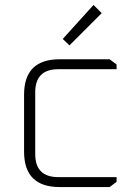

<svg xmlns="http://www.w3.org/2000/svg" viewBox="-20 -754 536 774"><path d="M77 -143V-372Q77 -515 220 -515H422L450 -494V-475H215Q122 -475 122 -382V-133Q122 -40 215 -40H450V-21L422 0H220Q77 0 77 -143ZM233 -597 357 -734 390 -701 260 -571Z"/></svg>

Font: Oxanium ExtraLight ExtraLight
Style: Regular
Weight: 250
Version: Version 2.000